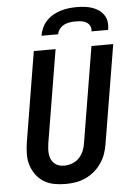

<svg xmlns="http://www.w3.org/2000/svg" viewBox="-62 -1001 725 1055"><g transform="rotate(-5 300.0 -473.5)"><path d="M257 8Q224 8 193 2Q162 -4 137 -19.5Q112 -35 94 -59.5Q76 -84 67 -113Q58 -142 58.5 -174Q59 -206 64 -238L146 -735H266L181 -222Q179 -207 178 -191.5Q177 -176 179 -161.5Q181 -147 187 -134Q193 -121 203.5 -111.5Q214 -102 228 -97.5Q242 -93 257 -93Q279 -93 301.5 -101Q324 -109 340.5 -126.5Q357 -144 365.5 -165.5Q374 -187 377 -209L464 -735H584L494 -192Q490 -165 480.5 -138Q471 -111 454.5 -87Q438 -63 415.5 -44Q393 -25 366.5 -13Q340 -1 312 3.5Q284 8 257 8ZM195 -815Q199 -837 208.5 -858Q218 -879 234 -896Q250 -913 271 -925Q292 -937 314 -943.5Q336 -950 358 -952.5Q380 -955 402 -955Q424 -955 445 -952.5Q466 -950 486 -943.5Q506 -937 523 -925Q540 -913 551 -896Q562 -879 564.5 -858Q567 -837 563 -815H471Q474 -831 467.5 -844.5Q461 -858 448.5 -865.5Q436 -873 420.5 -875Q405 -877 389 -877Q373 -877 357.5 -875Q342 -873 326.5 -865.5Q311 -858 300.5 -844.5Q290 -831 287 -815Z"/></g></svg>

Font: Iosevka Aile Oblique
Style: Bold
Weight: 700
Italic angle: -9°
Designer: Belleve Invis
Foundry: Belleve Invis
Version: Version 31.1.0; ttfautohint (v1.8.4)